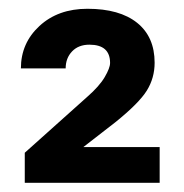

<svg xmlns="http://www.w3.org/2000/svg" viewBox="-20 -736 413 431"><path d="M338.4 -325.7H35.6V-393.1L175.8 -518.6Q203.1 -542.5 215.1 -563Q227.1 -583.5 227.1 -594.7Q227.1 -635.7 180.7 -635.7Q156.2 -635.7 141.8 -620.6Q127.4 -605.5 127.4 -582.5H26.9Q26.9 -639.2 68.6 -677.7Q110.4 -716.3 176.3 -716.3Q248.5 -716.3 287.8 -684.8Q327.1 -653.3 327.1 -595.2Q327.1 -561 309.6 -532.7Q292 -504.4 239.3 -461.9L167 -405.8H338.4Z"/></svg>

Font: RobotoInd
Style: Bold
Weight: 700
Designer: Google
Version: Version 2.001150; 2014